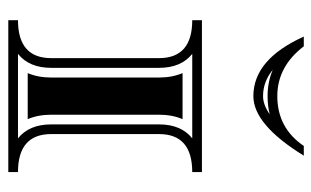

<svg xmlns="http://www.w3.org/2000/svg" viewBox="-168 -602 769 474"><g transform="rotate(90 217.0 -364.5)"><path d="M29.3 -478H404.3V-454.1Q310.5 -454.1 310.5 -372.1V-106Q310.5 -23.9 404.3 -23.9V0H29.3V-23.9Q123 -23.9 123 -106V-372.1Q123 -454.1 29.3 -454.1ZM112.5 -23.9H321Q286.6 -51.5 286.6 -106V-372.1Q286.6 -426.5 321 -454.1H112.5Q147 -426.5 147 -372.1V-106Q147 -51.5 112.5 -23.9ZM159.9 -47.9Q170.9 -73.2 170.9 -106V-372.1Q170.9 -404.8 159.9 -430.2H273.7Q262.7 -404.8 262.7 -372.1V-106Q262.7 -73.2 273.7 -47.9ZM69.8 -729.5H93.8Q143.8 -664.1 216.8 -664.1Q295.4 -664.1 339.8 -729.5H363.8Q287.1 -605 216.8 -605Q126 -605 69.8 -729.5ZM261.7 -645.3Q240.5 -640.1 216.8 -640.1Q182.1 -640.1 151.9 -652.8Q181.4 -628.9 216.8 -628.9Q238 -628.9 261.7 -645.3Z"/></g></svg>

Font: itsadzokeS01
Style: Regular
Weight: 600
Width: 6
Version: Version 0.46